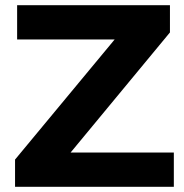

<svg xmlns="http://www.w3.org/2000/svg" viewBox="-20 -720 711 740"><path d="M650 -132V0H38V-105L422 -568H46V-700H635V-595L252 -132Z"/></svg>

Font: Montserrat GRBold
Style: Regular
Weight: 700
Designer: Julieta Ulanovsky
Foundry: Julieta Ulanovsky
Version: Version 1.00 May 29, 2023, initial release